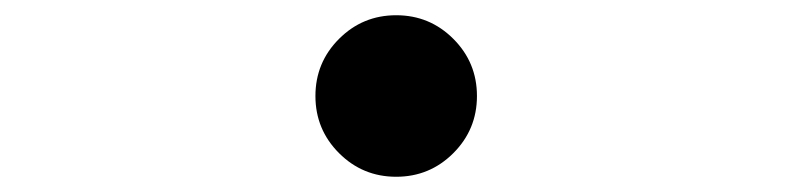

<svg xmlns="http://www.w3.org/2000/svg" viewBox="-20 -506 1040 252"><path d="M500 -274Q456 -274 425 -305Q394 -336 394 -380Q394 -424 425 -455Q456 -486 500 -486Q544 -486 575 -455Q606 -424 606 -380Q606 -336 575 -305Q544 -274 500 -274Z"/></svg>

Font: Zen Old Mincho
Style: Regular
Weight: 400
Designer: Yoshimichi Ohira
Foundry: Positype
Version: Version 1.001